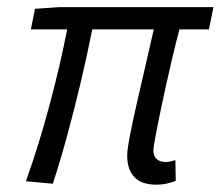

<svg xmlns="http://www.w3.org/2000/svg" viewBox="-20 -506 616 536"><path d="M416.4 9.5Q374.7 9.5 354.9 -11.8Q335.1 -33 335.1 -72.3Q335.1 -88 342.5 -126.2Q349.8 -164.5 361.5 -215.7Q373.2 -266.8 385.8 -321.4Q398.5 -375.9 409.3 -424H237.6Q223.5 -353.4 206.1 -279.3Q188.7 -205.2 168.9 -132.5Q149.2 -59.7 127.5 6.9L52.4 0Q89.2 -103.5 118.7 -214.2Q148.3 -324.8 167.5 -424H66.2L77.6 -481.4L145.3 -486.1H575.9L563.2 -424H480.9Q470.4 -384.4 460 -340Q449.7 -295.7 440.2 -252.8Q430.7 -209.9 423.5 -174.2Q416.3 -138.5 412.2 -115.2Q408.2 -92 408.2 -87Q408.2 -70.2 417.3 -62Q426.5 -53.7 443.8 -53.7Q448.8 -53.7 455.1 -55.2Q461.3 -56.7 469.6 -59L470.6 -1.1Q461.7 2.6 447.6 6.1Q433.6 9.5 416.4 9.5Z"/></svg>

Font: Source Sans 3
Style: Italic
Weight: 200
Italic angle: -11°
Designer: Paul D. Hunt
Foundry: Adobe
Version: Version 3.046;hotconv 1.0.118;makeotfexe 2.5.65603